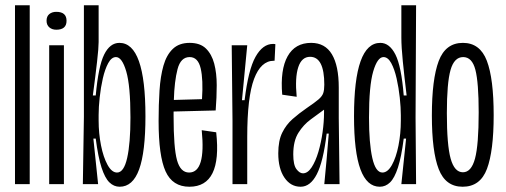

<svg xmlns="http://www.w3.org/2000/svg" viewBox="-20 -700 1922 730"><path d="M37 0V-680H93V0Z M167 0V-528H223V0ZM194 -587Q178 -587 167.5 -596Q157 -605 157 -621Q157 -638 167.5 -646.5Q178 -655 194 -655Q233 -655 233 -621Q233 -587 194 -587Z M435 10Q413 10 396 -6.5Q379 -23 366 -63Q353 -103 344 -173H335L353 0H295L299 -256V-680H355V-540Q355 -518 349 -465Q343 -412 333 -337H344Q354 -448 376 -492.5Q398 -537 434 -537Q533 -537 533 -258Q533 -122 509 -56Q485 10 435 10ZM425 -44Q451 -44 463.5 -99.5Q476 -155 476 -253Q476 -374 460 -428.5Q444 -483 421 -483Q404 -483 391.5 -460Q379 -437 371 -402Q363 -367 359 -329.5Q355 -292 355 -263V-242Q355 -193 364 -147.5Q373 -102 389 -73Q405 -44 425 -44Z M700 10Q636 10 609.5 -48.5Q583 -107 583 -240Q583 -302 586.5 -356Q590 -410 601.5 -450.5Q613 -491 637 -514Q661 -537 701 -537Q741 -537 763 -515.5Q785 -494 794.5 -458Q804 -422 804 -376Q804 -330 800 -280L640 -276Q640 -268 640 -258Q640 -138 653 -91Q666 -44 699 -44Q763 -44 747 -205L802 -197Q825 10 700 10ZM701 -483Q667 -483 655 -437Q643 -391 641 -320L748 -323Q753 -397 743 -440Q733 -483 701 -483Z M864 0V-240L861 -528H920L900 -319H910Q924 -435 951.5 -484Q979 -533 1018 -533Q1024 -533 1027 -532L1024 -469H1021Q972 -469 946 -400Q920 -331 920 -179V0Z M1123 10Q1085 10 1061.5 -24.5Q1038 -59 1038 -117Q1038 -165 1053 -195.5Q1068 -226 1092.5 -247.5Q1117 -269 1146 -289Q1177 -310 1191 -322Q1205 -334 1209 -346Q1213 -358 1213 -378Q1213 -484 1159 -484Q1127 -484 1114 -444.5Q1101 -405 1108 -332L1053 -340Q1045 -435 1073.5 -486Q1102 -537 1163 -537Q1216 -537 1242 -493.5Q1268 -450 1268 -367V-251Q1269 -189 1269.5 -125.5Q1270 -62 1271 0H1213Q1218 -48 1222 -96Q1226 -144 1230 -192H1222Q1209 -85 1184.5 -37.5Q1160 10 1123 10ZM1132 -41Q1150 -41 1165 -64Q1180 -87 1190.5 -122.5Q1201 -158 1206.5 -197.5Q1212 -237 1212 -271V-283Q1189 -266 1161.5 -246Q1134 -226 1114.5 -195Q1095 -164 1095 -113Q1095 -73 1107 -57Q1119 -41 1132 -41Z M1424 10Q1375 10 1350.5 -56Q1326 -122 1326 -258Q1326 -537 1426 -537Q1461 -537 1483.5 -492.5Q1506 -448 1515 -337H1526Q1517 -412 1511.5 -467Q1506 -522 1506 -557V-680H1562L1560 -253L1562 0H1506L1524 -173H1515Q1506 -103 1493 -63Q1480 -23 1463 -6.5Q1446 10 1424 10ZM1434 -44Q1454 -44 1470 -72.5Q1486 -101 1495 -146.5Q1504 -192 1504 -241V-262Q1504 -291 1500 -328.5Q1496 -366 1488 -401.5Q1480 -437 1467.5 -460Q1455 -483 1438 -483Q1415 -483 1399 -428.5Q1383 -374 1383 -253Q1383 -155 1395.5 -99.5Q1408 -44 1434 -44Z M1739 10Q1674 10 1648 -57Q1622 -124 1622 -261Q1622 -399 1648 -468Q1674 -537 1740 -537Q1805 -537 1831 -469Q1857 -401 1857 -262Q1857 -126 1831.5 -58Q1806 10 1739 10ZM1740 -45Q1772 -45 1786 -97Q1800 -149 1800 -273Q1800 -386 1787.5 -434.5Q1775 -483 1741 -483Q1707 -483 1693 -434Q1679 -385 1679 -270Q1679 -148 1693.5 -96.5Q1708 -45 1740 -45Z"/></svg>

Font: Bricolage Grotesque 96pt Condensed ExtraLight
Style: Regular
Weight: 200
Width: 3
Designer: Mathieu Triay
Foundry: Atelier Triay
Version: Version 1.001; ttfautohint (v1.8.4.7-5d5b);gftools[0.9.33.de